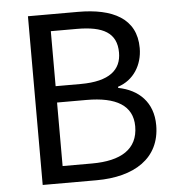

<svg xmlns="http://www.w3.org/2000/svg" viewBox="-52 -782 762 831"><g transform="rotate(-5 328.5 -366.5)"><path d="M100 0H334C498 0 612 -71 612 -215C612 -315 550 -373 462 -390V-395C531 -417 570 -481 570 -554C570 -683 467 -733 318 -733H100ZM193 -421V-660H306C420 -660 479 -628 479 -542C479 -468 428 -421 302 -421ZM193 -74V-350H321C449 -350 521 -309 521 -218C521 -119 447 -74 321 -74Z"/></g></svg>

Font: Noto Sans Japanese Regular
Style: Regular
Weight: 400
Designer: Ryoko NISHIZUKA (kana & ideographs); Paul D. Hunt (Latin, Greek & Cyrillic); Wenlong ZHANG (bopomofo); Sandoll Communica
Foundry: Adobe Systems Incorporated
Version: Version 1.000;PS 1;hotconv 1.0.78;makeotf.lib2.5.61930